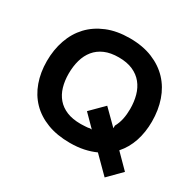

<svg xmlns="http://www.w3.org/2000/svg" viewBox="-193 -1022 1331 1320"><g transform="rotate(30 472.5 -362.0)"><path d="M901 -7 799 96 673 -30Q631 -11 581.5 -0.5Q532 10 472 10Q370 10 292 -20Q214 -50 161.5 -104Q109 -158 82 -233.5Q55 -309 55 -399Q55 -489 82 -566.5Q109 -644 161.5 -700Q214 -756 292 -788Q370 -820 472 -820Q575 -820 653 -788Q731 -756 783.5 -700Q836 -644 862.5 -567Q889 -490 889 -399Q889 -314 865 -242Q841 -170 793 -116ZM716 -399Q716 -456 702.5 -505Q689 -554 659.5 -590.5Q630 -627 583.5 -647.5Q537 -668 472 -668Q407 -668 361 -648Q315 -628 285.5 -592Q256 -556 242 -506.5Q228 -457 228 -399Q228 -342 242 -294.5Q256 -247 285.5 -212.5Q315 -178 361 -159Q407 -140 472 -140Q478 -140 488 -140.5Q498 -141 508.5 -141.5Q519 -142 528.5 -143Q538 -144 543 -146L558 -145L466 -238L568 -340L682 -227V-248Q700 -280 708 -318Q716 -356 716 -399Z"/></g></svg>

Font: TypoPRO Sinkin Sans
Style: 700 Bold
Weight: 700
Designer: Keith Bates
Foundry: K-Type
Version: Sinkin Sans (version 1.0)  by Keith Bates   •   © 2014   www